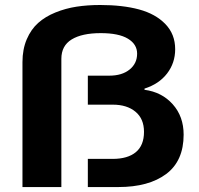

<svg xmlns="http://www.w3.org/2000/svg" viewBox="-20 -756 805 776"><path d="M70.8 0V-504.9Q70.8 -556.6 88.1 -597.2Q105.5 -637.7 134.3 -663.3Q163.1 -689 204.1 -705.6Q245.1 -722.2 289.3 -729Q333.5 -735.8 384.8 -735.8Q475.6 -735.8 542.2 -717.8Q608.9 -699.7 648.4 -658.7Q688 -617.7 688 -557.1Q688 -501.5 655.3 -459Q622.6 -416.5 564 -397.9V-393.1Q634.3 -383.8 678.2 -334.5Q722.2 -285.2 722.2 -211.9Q722.2 -105.5 651.6 -52.7Q581.1 0 458 0H335V-113.8H435.1Q496.1 -113.8 529.1 -141.1Q562 -168.5 562 -223.1Q562 -275.9 527.6 -304.4Q493.2 -333 436 -333H335V-450.2H421.9Q473.1 -450.2 503.7 -474.9Q534.2 -499.5 534.2 -539.1Q534.2 -577.1 497.1 -599.6Q460 -622.1 387.2 -622.1Q311.5 -622.1 269.8 -596.7Q228 -571.3 228 -518.1V0Z"/></svg>

Font: Archivo Expanded
Style: Bold
Weight: 700
Width: 7
Designer: Hector Gatti
Foundry: Omnibus-Type
Version: Version 2.001